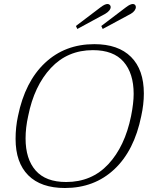

<svg xmlns="http://www.w3.org/2000/svg" viewBox="-20 -931 740 961"><path d="M360 -801 484 -895Q505 -911 518 -911Q525 -911 529.5 -906.5Q534 -902 534 -896Q534 -887 526.5 -878Q519 -869 507 -862L367 -786ZM487 -801 611 -895Q632 -911 645 -911Q652 -911 656 -906.5Q660 -902 660 -896Q660 -887 653.5 -878Q647 -869 635 -862L494 -786ZM58 -236Q58 -295 70 -350Q105 -522 205 -616Q305 -710 452 -710Q572 -710 636 -646Q700 -582 700 -463Q700 -409 687 -350Q652 -177 552 -83.5Q452 10 305 10Q185 10 121.5 -53.5Q58 -117 58 -236ZM636 -350Q649 -415 649 -461Q649 -564 598.5 -622Q548 -680 445 -680Q318 -680 234.5 -590.5Q151 -501 121 -350Q108 -292 108 -238Q108 -135 158.5 -77.5Q209 -20 311 -20Q439 -20 522 -109Q605 -198 636 -350Z"/></svg>

Font: Taviraj ExtraLight
Style: Italic
Weight: 275
Italic angle: -12°
Designer: Katatrad Team
Foundry: CadsonDemak
Version: Version 1.001